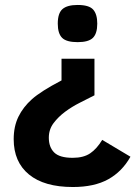

<svg xmlns="http://www.w3.org/2000/svg" viewBox="-20 -561 563 774"><path d="M372.1 -465.8Q372.1 -425.8 354.5 -408.4Q336.9 -391.1 293 -391.1Q248 -391.1 230.5 -408.4Q212.9 -425.8 212.9 -465.8Q212.9 -507.8 231.9 -524.4Q251 -541 293 -541Q338.9 -541 355.5 -522.5Q372.1 -503.9 372.1 -465.8ZM505.9 70.8Q472.2 130.9 416 161.9Q359.9 192.9 273.9 192.9Q158.2 192.9 96.7 142.3Q35.2 91.8 35.2 0Q35.2 -51.3 54.2 -90.3Q73.2 -129.4 109.1 -161.4Q145 -193.4 228 -236.8V-324.2H360.8V-176.8Q334 -163.1 302 -147Q270 -130.9 242.4 -110.4Q214.8 -89.8 195.8 -64.5Q176.8 -39.1 176.8 -5.9Q176.8 32.2 198.5 53.7Q220.2 75.2 272.9 75.2Q316.9 75.2 343.5 57.1Q370.1 39.1 392.1 2.9Z"/></svg>

Font: Clear Sans
Style: Bold
Weight: 700
Foundry: Intel Corporation
Version: Version 1.00